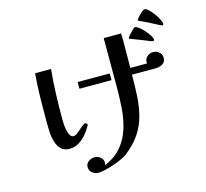

<svg xmlns="http://www.w3.org/2000/svg" viewBox="-122 -964 1244 1162"><g transform="rotate(-15 500.0 -383.0)"><path d="M367 -241Q367 -239 366 -236.5Q365 -234 364 -232Q350 -207 329.5 -182.5Q309 -158 282.5 -142Q256 -126 225 -126Q191 -126 172 -144.5Q153 -163 144 -191.5Q135 -220 133 -251Q131 -282 131 -307Q131 -386 132 -464.5Q133 -543 140 -622H240Q232 -544 229.5 -465.5Q227 -387 227 -309Q227 -299 228 -280.5Q229 -262 233 -242Q237 -222 245 -208Q253 -194 267 -194Q280 -194 297 -208.5Q314 -223 330 -237Q346 -251 355 -251Q357 -251 362 -247Q367 -243 367 -241ZM916 -511Q916 -486 896.5 -474Q877 -462 855 -462H704Q704 -392 700.5 -329Q697 -266 682.5 -209Q668 -152 634.5 -101Q601 -50 540 -3Q526 7 502 18Q478 29 450.5 38Q423 47 397.5 53Q372 59 355 59Q333 59 316.5 45.5Q300 32 300 9Q300 -13 318 -25.5Q336 -38 355 -38Q375 -38 391.5 -25Q408 -12 408 9Q408 18 405 26Q473 -4 511.5 -50.5Q550 -97 568 -154.5Q586 -212 591 -276Q596 -340 596 -405V-720H705Q706 -701 706 -682.5Q706 -664 706 -646Q706 -610 705.5 -574.5Q705 -539 705 -504H810Q809 -506 809 -511Q809 -533 825 -547Q841 -561 862 -561Q883 -561 899.5 -547.5Q916 -534 916 -511ZM576 -462H375V-504H576ZM888 -632Q888 -631 886 -628Q884 -625 882 -625Q873 -625 863 -630Q836 -641 808.5 -652Q781 -663 753 -673Q751 -673 747 -675Q743 -677 743 -679Q743 -684 754.5 -697.5Q766 -711 778.5 -723Q791 -735 795 -735Q805 -735 820.5 -723Q836 -711 851.5 -693.5Q867 -676 877.5 -659Q888 -642 888 -632ZM967 -710Q967 -709 965 -706.5Q963 -704 962 -702Q955 -703 934.5 -713.5Q914 -724 893.5 -735Q873 -746 863 -750Q861 -752 851 -756Q841 -760 832 -764Q823 -768 823 -770Q823 -775 835 -788.5Q847 -802 860.5 -813.5Q874 -825 879 -825Q890 -825 904.5 -811Q919 -797 933.5 -777.5Q948 -758 957.5 -739Q967 -720 967 -710Z"/></g></svg>

Font: Kaisei Decol Medium
Style: Regular
Weight: 500
Designer: Font-Kai, 金井和夫
Foundry: KAZUO KANAI
Version: Version 5.003